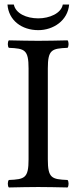

<svg xmlns="http://www.w3.org/2000/svg" viewBox="-20 -825 337 847"><path d="M285 -805H257C250 -766 198 -744 149 -744C96 -744 49 -766 41 -805H13C18 -735 76 -692 149 -692C215 -692 279 -734 285 -805ZM191 -122V-523C191 -606 208 -611 278 -614C284 -620 284 -641 278 -647C234 -646 186.5 -645 148 -645C114.5 -645 66 -646 19 -647C13 -641 13 -620 19 -614C89 -611 106 -606 106 -523V-122C106 -39 89 -34 19 -31C13 -25 13 -4 19 2C64 1 112.7 0 149 0C184.6 0 233 1 278 2C284 -4 284 -25 278 -31C208 -34 191 -39 191 -122Z"/></svg>

Font: Libertinus Math
Style: Regular
Weight: 400
Designer: Philipp H. Poll
Foundry: Khaled Hosny
Version: Version 6.2